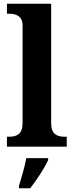

<svg xmlns="http://www.w3.org/2000/svg" viewBox="-20 -780 392 1021"><path d="M17 0H335V-53H323C283 -53 252 -67 252 -124V-760H17V-707H29C57 -707 100 -699 100 -646V-124C100 -67 69 -53 29 -53H17ZM81 208V221H141C174 178 218 113 236 71V61H120C112 105 93 168 81 208Z"/></svg>

Font: Noto Serif Georgian Bold
Style: Regular
Weight: 700
Designer: Monotype Design Team, Akaki Razmadze
Foundry: Google LLC
Version: Version 2.003